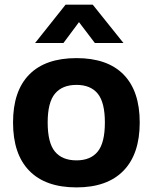

<svg xmlns="http://www.w3.org/2000/svg" viewBox="-20 -792 656 826"><path d="M185.1 -265.1Q185.1 -177.7 216.3 -139.9Q247.6 -102.1 309.1 -102.1Q369.6 -102.1 400.4 -139.9Q431.2 -177.7 431.2 -265.1Q431.2 -351.6 400.4 -389.2Q369.6 -426.8 309.1 -426.8Q248 -426.8 216.6 -389.2Q185.1 -351.6 185.1 -265.1ZM36.1 -265.1Q36.1 -400.4 105.7 -471.2Q175.3 -542 309.1 -542Q442.4 -542 511.7 -471.2Q581.1 -400.4 581.1 -265.1Q581.1 -129.4 511.2 -57.6Q441.4 14.2 309.1 14.2Q175.8 14.2 106 -57.4Q36.1 -128.9 36.1 -265.1ZM130.9 -606.9 262.2 -772H378.9L511.2 -606.9H388.2L319.8 -696.8L252.9 -606.9Z"/></svg>

Font: Nacelle Bold
Style: Regular
Weight: 700
Designer: Sora Sagano
Foundry: Sora Sagano
Version: Version 1.000;FEAKit 1.0